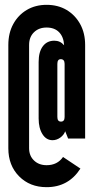

<svg xmlns="http://www.w3.org/2000/svg" viewBox="-20 -765 401 795"><path d="M173 10Q263.5 10 313 -67L241 -115Q217.5 -81 173 -81Q141 -81 120.8 -100.5Q100.5 -120 100.5 -151V-579Q100.5 -611.5 120.5 -631.2Q140.5 -651 173 -651Q205.5 -651 224.5 -631.8Q243.5 -612.5 245.5 -577.5Q229.5 -596.5 205 -596.5Q174.5 -596.5 157.2 -573.2Q140 -550 140 -508.5V-274.5Q140 -234.5 155.8 -209.5Q171.5 -184.5 197.5 -184.5Q214.5 -184.5 229.5 -195.2Q244.5 -206 250 -221.5L262 -191.5H332.5V-579Q332.5 -628 312 -665.2Q291.5 -702.5 255.8 -723.8Q220 -745 173 -745Q126.5 -745 90.8 -723.8Q55 -702.5 34.8 -665.2Q14.5 -628 14.5 -579V-151Q14.5 -80 59 -35Q103.5 10 173 10ZM232.5 -261.5Q217.5 -261.5 217.5 -280.5V-500.5Q217.5 -520 231.5 -520Q247.5 -520 247.5 -500.5V-280.5Q247.5 -261.5 232.5 -261.5Z"/></svg>

Font: League Gothic SemiCondensed
Style: Regular
Weight: 400
Width: 4
Designer: The League of Moveable Type
Version: Version 1.600; ttfautohint (v1.8.3)